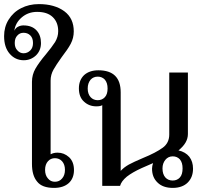

<svg xmlns="http://www.w3.org/2000/svg" viewBox="-54 -907 999 937"><path d="M127 -21C143 0 171 10 210 10C240 10 264 2 281 -13C298 -28 307 -50 307 -77C307 -104 299 -125 283 -140C266 -155 248 -162 227 -162C213 -162 202 -159 193 -154C193 -154 193 -514 193 -514C193 -533 198 -551 207 -567C216 -583 229 -603 247 -628C266 -653 281 -674 291 -693C301 -712 306 -732 306 -754C306 -796 291 -829 260 -852C229 -875 187 -887 136 -887C103 -887 74 -880 49 -867C23 -854 3 -835 -12 -811C-27 -787 -34 -760 -34 -731C-34 -694 -25 -666 -7 -645C11 -624 34 -613 62 -613C85 -613 105 -621 122 -637C138 -653 146 -673 146 -697C146 -722 139 -743 124 -759C109 -775 88 -783 60 -783C51 -783 43 -781 35 -777C26 -773 20 -766 16 -757C19 -782 31 -804 52 -822C73 -840 98 -849 127 -849C160 -849 185 -841 203 -824C221 -807 230 -784 230 -755C230 -736 225 -719 215 -702C204 -685 189 -665 170 -642C147 -615 130 -591 119 -572C108 -553 102 -531 102 -508C102 -508 102 -107 102 -107C102 -70 110 -41 127 -21ZM94 -661C85 -652 74 -647 61 -647C49 -647 39 -652 31 -661C22 -670 18 -682 18 -697C18 -713 22 -725 31 -734C39 -743 49 -747 61 -747C74 -747 85 -743 94 -734C103 -725 107 -713 107 -697C107 -682 103 -670 94 -661ZM249 -36C240 -25 228 -20 214 -20C200 -20 189 -25 180 -36C171 -46 166 -60 166 -78C166 -96 171 -110 180 -120C189 -130 200 -135 214 -135C228 -135 240 -130 249 -120C258 -110 263 -96 263 -78C263 -60 258 -46 249 -36Z M715 -16C732 1 757 10 789 10C820 10 845 1 862 -16C879 -33 888 -55 888 -84C888 -107 882 -126 870 -142C858 -157 840 -168 817 -173C848 -198 863 -224 863 -253C863 -253 863 -553 863 -553C863 -553 772 -553 772 -553C772 -553 772 -250 772 -250C772 -223 761 -201 740 -186C718 -170 686 -153 644 -136C613 -123 590 -112 575 -104C559 -95 546 -85 535 -73C535 -73 535 -456 535 -456C535 -528 499 -564 426 -564C397 -564 374 -556 357 -541C340 -525 331 -503 331 -476C331 -448 339 -426 356 -411C372 -396 392 -388 416 -388C430 -388 440 -390 445 -394C445 -394 445 0 445 0C445 0 532 0 532 0C536 -15 547 -30 565 -45C583 -59 607 -73 638 -87C669 -100 687 -108 693 -111C690 -102 688 -93 688 -84C688 -55 697 -33 715 -16ZM458 -433C449 -423 437 -418 423 -418C409 -418 397 -423 388 -433C379 -443 374 -457 374 -475C374 -493 379 -507 388 -518C397 -528 409 -533 423 -533C437 -533 449 -528 458 -518C467 -507 471 -493 471 -475C471 -457 467 -443 458 -433ZM824 -41C815 -31 803 -26 789 -26C774 -26 762 -31 753 -41C744 -51 739 -66 739 -85C739 -102 744 -116 753 -127C762 -138 774 -144 789 -144C803 -144 815 -139 824 -129C833 -118 837 -104 837 -85C837 -66 833 -51 824 -41Z"/></svg>

Font: BUSH 25 TRIRONG
Style: Regular
Weight: 400
Designer: Katatrad Team
Foundry: CadsonDemak